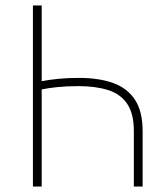

<svg xmlns="http://www.w3.org/2000/svg" viewBox="-20 -680 612 700"><path d="M100 0V-660H132V-384Q158 -389 191.5 -392.5Q225 -396 268 -396Q340 -396 392 -377.5Q444 -359 472 -316.5Q500 -274 500 -202V0H468V-202Q468 -265 444 -301Q420 -337 374.5 -351.5Q329 -366 266 -366Q223 -366 189.5 -362.5Q156 -359 132 -354V0Z"/></svg>

Font: Source Sans Variable
Style: Regular
Weight: 200
Designer: Paul D. Hunt
Foundry: Adobe Systems Incorporated
Version: Version 3.006;hotconv 1.0.111;makeotfexe 2.5.65597